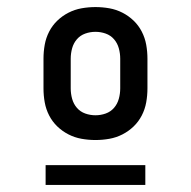

<svg xmlns="http://www.w3.org/2000/svg" viewBox="-20 -713 540 543"><path d="M250 -317Q230 -317 210.5 -320.5Q191 -324 173.5 -333Q156 -342 142 -355.5Q128 -369 119 -386.5Q110 -404 106.5 -423.5Q103 -443 103 -463V-547Q103 -567 106.5 -586.5Q110 -606 119 -623.5Q128 -641 142 -654.5Q156 -668 173.5 -677Q191 -686 210.5 -689.5Q230 -693 250 -693Q270 -693 289.5 -689.5Q309 -686 326.5 -677Q344 -668 358 -654.5Q372 -641 381 -623.5Q390 -606 393.5 -586.5Q397 -567 397 -547V-463Q397 -443 393.5 -423.5Q390 -404 381 -386.5Q372 -369 358 -355.5Q344 -342 326.5 -333Q309 -324 289.5 -320.5Q270 -317 250 -317ZM250 -387Q265 -387 279 -392Q293 -397 302.5 -408Q312 -419 316 -433.5Q320 -448 320 -463V-547Q320 -562 316 -576.5Q312 -591 302.5 -602Q293 -613 279 -618Q265 -623 250 -623Q235 -623 221 -618Q207 -613 197.5 -602Q188 -591 184 -576.5Q180 -562 180 -547V-463Q180 -448 184 -433.5Q188 -419 197.5 -408Q207 -397 221 -392Q235 -387 250 -387ZM391 -190H109V-246H391Z"/></svg>

Font: Iosevka MaddieWtf
Style: Regular
Weight: 400
Monospace: yes
Designer: Belleve Invis
Foundry: Belleve Invis
Version: Version 31.3.0; ttfautohint (v1.8.3)